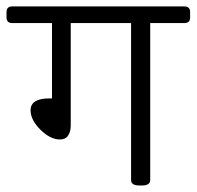

<svg xmlns="http://www.w3.org/2000/svg" viewBox="-45 -569 603 589"><path d="M520.4 -549.3Q538.2 -549.3 538.2 -532.3V-515.3Q538.2 -498.2 520.4 -498.2H415.8V-17Q415.8 0 391.2 0H381.7Q357.1 0 357.1 -17V-498.2H172V-183.5Q172 -165.3 163.9 -153.2Q155.8 -141.1 138.7 -141.1Q108.6 -141.5 78.7 -171.4Q48.8 -201.3 48.8 -230.7Q48.8 -267.1 106.2 -267.1H114.5V-498.2H-7.1Q-25 -498.2 -25 -515.3V-532.3Q-25 -549.3 -7.1 -549.3Z"/></svg>

Font: Jaldi
Style: Regular
Weight: 400
Designer: Pablo Cosgaya and Nicolas Silva
Foundry: Omnibus-Type
Version: Version 1.001;PS 001.001;hotconv 1.0.70;makeotf.lib2.5.58329